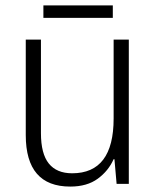

<svg xmlns="http://www.w3.org/2000/svg" viewBox="-20 -678 576 708"><path d="M455 -532V0H410L402 -91H399Q380 -48 340.5 -19Q301 10 239 10Q75 10 75 -180V-532H131V-187Q131 -111 160 -75Q189 -39 246 -39Q399 -39 399 -241V-532ZM396 -658V-612H140V-658Z"/></svg>

Font: Noto Sans Gurmukhi SemiCondensed Light
Style: Regular
Weight: 300
Width: 4
Designer: Jelle Bosma - Monotype Design Team
Foundry: Monotype Imaging Inc.
Version: Version 2.004; ttfautohint (v1.8.4.7-5d5b)